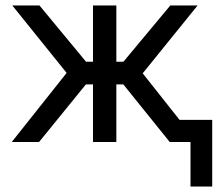

<svg xmlns="http://www.w3.org/2000/svg" viewBox="-20 -520 815 703"><path d="M320.5 -500H406V-294H432L603.5 -500H703.5L502.5 -251.5L637.5 -81H757V163H677.5V0H601.5L431.5 -211H406V0H320.5V-211H294.5L123 0H23L224 -253L25 -500H124.5L295 -294H320.5Z"/></svg>

Font: Overused Grotesk
Style: Regular
Weight: 450
Version: Version 0.004